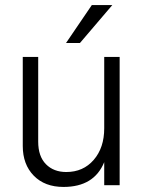

<svg xmlns="http://www.w3.org/2000/svg" viewBox="-20 -732 569 759"><path d="M453 0H392V-91Q352 7 231 7Q157 7 113.5 -37.5Q70 -82 70 -155V-507H131V-172Q131 -114 161.5 -83Q192 -52 242 -52Q309 -52 350.5 -100Q392 -148 392 -225V-507H453ZM296 -562H241L343 -712H424Z"/></svg>

Font: Hind Madurai Light
Style: Regular
Weight: 300
Designer: Jyotish Sonowal
Foundry: Indian Type Foundry
Version: Version 1.001;PS 1.0;hotconv 1.0.86;makeotf.lib2.5.63406; tt